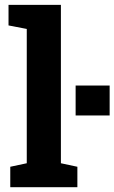

<svg xmlns="http://www.w3.org/2000/svg" viewBox="-20 -782 478 802"><path d="M22.9 0V-85.4L91.8 -100.1V-661.1L15.6 -675.8V-761.7H234.4V-100.1L303.2 -85.4V0ZM295.9 -299.8V-424.8H438V-299.8Z"/></svg>

Font: Robotiche
Style: Bold
Weight: 700
Designer: Google
Version: Version 2.001